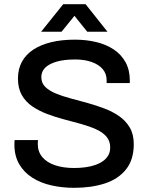

<svg xmlns="http://www.w3.org/2000/svg" viewBox="-20 -888 710 920"><path d="M335 12Q279 12 227 0.5Q175 -11 135 -36.5Q95 -62 72 -101.5Q49 -141 49 -196Q49 -202 49.5 -207.5Q50 -213 50 -217H162Q162 -214 161.5 -208Q161 -202 161 -198Q161 -161 183 -135Q205 -109 244.5 -96Q284 -83 335 -83Q363 -83 389 -86.5Q415 -90 436.5 -97.5Q458 -105 474 -116.5Q490 -128 499 -144Q508 -160 508 -181Q508 -213 489.5 -234Q471 -255 439.5 -269Q408 -283 368.5 -294Q329 -305 287 -316Q245 -327 205.5 -342Q166 -357 134.5 -378.5Q103 -400 84.5 -432.5Q66 -465 66 -512Q66 -557 85 -592Q104 -627 140 -650.5Q176 -674 226 -686Q276 -698 339 -698Q393 -698 441 -686.5Q489 -675 525 -651Q561 -627 581.5 -590Q602 -553 602 -502V-490H491V-503Q491 -535 472 -557Q453 -579 419 -591Q385 -603 340 -603Q287 -603 251 -592.5Q215 -582 196.5 -563.5Q178 -545 178 -519Q178 -490 197 -471.5Q216 -453 247.5 -440Q279 -427 318.5 -416.5Q358 -406 399.5 -394.5Q441 -383 480.5 -368Q520 -353 551.5 -331Q583 -309 602 -276.5Q621 -244 621 -197Q621 -123 584 -76.5Q547 -30 482.5 -9Q418 12 335 12ZM177 -736 283 -868H390L495 -736H398L312 -843L361 -842L275 -736Z"/></svg>

Font: Archivo SemiBold Medium
Style: Regular
Weight: 500
Version: Version 2.001